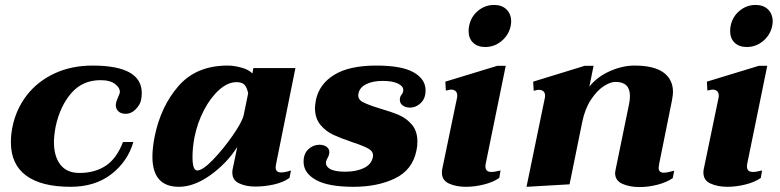

<svg xmlns="http://www.w3.org/2000/svg" viewBox="-20 -745 3154 776"><path d="M24 -170Q24 -203 31 -235Q46 -306 89.5 -361.5Q133 -417 201 -448.5Q269 -480 354 -480Q553 -480 553 -369Q553 -355 550 -340Q546 -321 528 -303Q510 -285 489 -285Q469 -285 458.5 -295Q448 -305 448 -320Q448 -331 456 -349Q461 -360 464 -369Q467 -388 446.5 -404.5Q426 -421 386 -421Q314 -421 268.5 -369Q223 -317 205 -234Q198 -196 198 -171Q198 -113 224 -79.5Q250 -46 301 -46Q364 -46 408 -75.5Q452 -105 477 -171H519Q496 -92 430 -41Q364 10 265 10Q147 10 85.5 -35.5Q24 -81 24 -170Z M596 -112Q596 -146 605 -193Q630 -316 702 -398Q774 -480 900 -480Q925 -480 955 -472Q985 -464 1000 -448L1004 -470H1174L1096 -83Q1094 -73 1094 -69Q1094 -48 1116 -48Q1132 -48 1156 -56L1150 -26Q1125 -8 1087.5 0.5Q1050 9 1011 9Q974 9 946.5 -4Q919 -17 919 -47Q919 -55 920 -60L939 -151Q896 -84 830 -37Q764 10 703 10Q596 10 596 -112ZM965 -280 983 -368Q978 -392 968 -402.5Q958 -413 936 -413Q901 -413 866.5 -382.5Q832 -352 805 -301Q778 -250 766 -190Q758 -148 758 -111Q758 -56 777 -56Q799 -56 840.5 -99Q882 -142 920 -196.5Q958 -251 965 -280Z M1207 -91Q1207 -124 1226.5 -142Q1246 -160 1271 -160Q1288 -160 1299.5 -152Q1311 -144 1311 -130Q1311 -125 1310 -122Q1309 -115 1304.5 -107.5Q1300 -100 1298 -93Q1294 -74 1313.5 -62.5Q1333 -51 1375 -51Q1419 -51 1450 -65.5Q1481 -80 1487 -110Q1491 -131 1471 -143Q1451 -155 1405 -170Q1358 -186 1327.5 -200Q1297 -214 1275 -240.5Q1253 -267 1253 -309Q1253 -318 1257 -342Q1271 -406 1331.5 -443Q1392 -480 1501 -480Q1604 -480 1652 -452.5Q1700 -425 1700 -380Q1700 -347 1680.5 -328.5Q1661 -310 1637 -310Q1620 -310 1608 -318.5Q1596 -327 1596 -342Q1596 -354 1603 -362.5Q1610 -371 1610 -381Q1610 -397 1588 -407.5Q1566 -418 1526 -418Q1487 -418 1460.5 -405Q1434 -392 1429 -368Q1424 -345 1444.5 -333.5Q1465 -322 1514 -307Q1562 -293 1592.5 -280Q1623 -267 1645 -241Q1667 -215 1667 -173Q1667 -153 1663 -136Q1647 -58 1576.5 -24Q1506 10 1409 10Q1306 10 1256.5 -18Q1207 -46 1207 -91Z M1874 -619Q1874 -633 1876 -640Q1883 -677 1911.5 -701Q1940 -725 1977 -725Q2009 -725 2027.5 -706.5Q2046 -688 2046 -658Q2046 -652 2044 -640Q2036 -603 2007 -579Q1978 -555 1941 -555Q1910 -555 1892 -572.5Q1874 -590 1874 -619ZM1766 -47Q1766 -55 1767 -60L1827 -349Q1828 -352 1828 -358Q1828 -372 1820.5 -377.5Q1813 -383 1803 -383Q1799 -383 1782 -379L1780 -415L1990 -479H2024L1943 -83Q1942 -79 1942 -72Q1942 -50 1966 -50Q1979 -50 2003 -56L1998 -26Q1974 -9 1936.5 0.5Q1899 10 1863 10Q1824 10 1795 -3Q1766 -16 1766 -47Z M2705 -55 2699 -25Q2674 -8 2637.5 1.5Q2601 11 2565 11Q2525 11 2495.5 -2Q2466 -15 2466 -46Q2466 -49 2468 -59L2523 -327Q2526 -344 2526 -357Q2526 -414 2468 -414Q2446 -414 2419 -396Q2392 -378 2368 -341.5Q2344 -305 2333 -251L2282 0L2108 10L2182 -349Q2183 -352 2183 -358Q2183 -371 2175.5 -376.5Q2168 -382 2158 -382Q2150 -382 2137 -378L2135 -415L2343 -479H2379L2362 -395Q2394 -435 2445 -457.5Q2496 -480 2544 -480Q2623 -480 2661.5 -452Q2700 -424 2700 -373Q2700 -362 2696 -340L2644 -82Q2642 -70 2642 -67Q2642 -47 2663 -47Q2675 -47 2705 -55Z M2931 -619Q2931 -633 2933 -640Q2940 -677 2968.5 -701Q2997 -725 3034 -725Q3066 -725 3084.5 -706.5Q3103 -688 3103 -658Q3103 -652 3101 -640Q3093 -603 3064 -579Q3035 -555 2998 -555Q2967 -555 2949 -572.5Q2931 -590 2931 -619ZM2823 -47Q2823 -55 2824 -60L2884 -349Q2885 -352 2885 -358Q2885 -372 2877.5 -377.5Q2870 -383 2860 -383Q2856 -383 2839 -379L2837 -415L3047 -479H3081L3000 -83Q2999 -79 2999 -72Q2999 -50 3023 -50Q3036 -50 3060 -56L3055 -26Q3031 -9 2993.5 0.5Q2956 10 2920 10Q2881 10 2852 -3Q2823 -16 2823 -47Z"/></svg>

Font: Taviraj
Style: Bold Italic
Weight: 700
Italic angle: -12°
Designer: Katatrad Team
Foundry: CadsonDemak
Version: Version 1.001